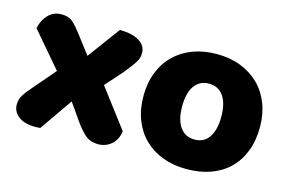

<svg xmlns="http://www.w3.org/2000/svg" viewBox="-73 -660 1250 834"><g transform="rotate(15 552.5 -242.5)"><path d="M25 -407Q33 -445 56.5 -469Q80 -493 115 -493Q148 -493 166 -477Q184 -461 206 -432L270 -348L377 -493Q432 -493 464 -473.5Q496 -454 496 -421Q496 -408 492.5 -397.5Q489 -387 482 -376Q475 -365 464 -351Q453 -337 438 -318L372 -244L503 -71Q498 -33 473 -11Q448 11 413 11Q375 10 352.5 -11Q330 -32 309 -62L255 -139L153 8Q148 8 142 8.5Q136 9 132 9Q81 9 54.5 -12Q28 -33 28 -64Q28 -88 39.5 -106.5Q51 -125 79 -157L159 -250Z M1074 -243Q1074 -181 1055 -132.5Q1036 -84 1001.5 -51Q967 -18 919 -1Q871 16 812 16Q753 16 705 -2Q657 -20 622.5 -53.5Q588 -87 569 -135Q550 -183 550 -243Q550 -302 569 -350Q588 -398 622.5 -431.5Q657 -465 705 -483Q753 -501 812 -501Q871 -501 919 -482.5Q967 -464 1001.5 -430.5Q1036 -397 1055 -349Q1074 -301 1074 -243ZM724 -243Q724 -182 747.5 -149.5Q771 -117 813 -117Q855 -117 877.5 -150Q900 -183 900 -243Q900 -303 877 -335.5Q854 -368 812 -368Q770 -368 747 -335.5Q724 -303 724 -243Z"/></g></svg>

Font: Baloo Chettan
Style: Regular
Weight: 400
Designer: Maithili Shingre and Ek Type
Foundry: Ek Type
Version: Version 1.443;PS 1.000;hotconv 16.6.51;makeotf.lib2.5.65220;